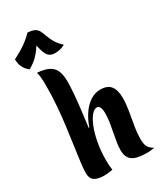

<svg xmlns="http://www.w3.org/2000/svg" viewBox="-294 -1331 1235 1452"><g transform="rotate(-30 323.5 -605.0)"><path d="M536 15Q449 15 411 -12Q373 -39 373 -103Q373 -133 379 -170Q385 -207 393 -247.5Q401 -288 407 -328Q413 -368 413 -402Q413 -473 378 -473Q355 -473 330.5 -443.5Q306 -414 285.5 -361.5Q265 -309 252.5 -239.5Q240 -170 240 -92Q240 -67 241.5 -45.5Q243 -24 246 -6Q225 -2 207 0Q189 2 174 2Q114 2 86.5 -18Q59 -38 59 -83Q59 -116 66 -172Q73 -228 83.5 -301Q94 -374 105 -458Q116 -542 123 -631.5Q130 -721 130 -809Q130 -850 127 -880.5Q124 -911 118 -926Q185 -921 221.5 -901Q258 -881 272 -844Q286 -807 286 -751Q286 -713 281.5 -654.5Q277 -596 268.5 -523Q260 -450 249 -370L254 -369Q278 -436 311 -482Q344 -528 384 -552.5Q424 -577 468 -577Q531 -577 558.5 -541.5Q586 -506 586 -437Q586 -386 576 -327.5Q566 -269 556 -210.5Q546 -152 546 -99Q546 -54 559 -31.5Q572 -9 603 8Q590 10 576 12.5Q562 15 536 15ZM84 -976Q75 -982 61.5 -996Q48 -1010 37 -1035Q26 -1060 25 -1097Q89 -1129 132.5 -1160Q176 -1191 208 -1225Q249 -1223 270 -1211Q291 -1199 300.5 -1178.5Q310 -1158 319.5 -1131Q329 -1104 346.5 -1073Q364 -1042 401 -1008Q373 -994 353.5 -990Q334 -986 313 -986Q280 -986 261 -1002.5Q242 -1019 229.5 -1061Q217 -1103 202 -1179L243 -1148Q225 -1117 205 -1087Q185 -1057 157 -1029.5Q129 -1002 84 -976Z"/></g></svg>

Font: Merienda ExtraBold
Style: Regular
Weight: 800
Designer: Eduardo Rodriguez Tunni
Foundry: Eduardo Rodriguez Tunni
Version: Version 2.001